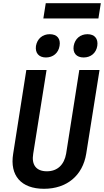

<svg xmlns="http://www.w3.org/2000/svg" viewBox="-20 -1166 648 1196"><path d="M250 -1051H593L608 -1146H265ZM501 -808C546 -808 579 -836 586 -880C593 -925 569 -953 525 -953C480 -953 447 -925 439 -880C432 -836 456 -808 501 -808ZM266 -808C311 -808 344 -836 351 -880C359 -925 335 -953 290 -953C245 -953 212 -925 204 -880C198 -836 222 -808 266 -808ZM254 10C397 10 495 -73 517 -208L600 -730H474L392 -209C380 -140 338 -99 272 -99C205 -99 175 -140 187 -209L270 -730H144L62 -208C40 -73 111 10 254 10Z"/></svg>

Font: JetBrains Mono
Style: Bold Italic
Weight: 558
Italic angle: -9°
Monospace: yes
Designer: Philipp Nurullin, Konstantin Bulenkov
Foundry: JetBrains
Version: Version 2.305